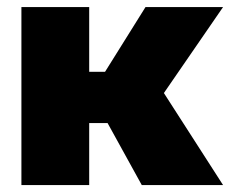

<svg xmlns="http://www.w3.org/2000/svg" viewBox="-20 -536 666 556"><path d="M238.3 -515.6V-328.1H284.2L401.4 -515.6H626L454.6 -266.6L626 0H390.6L291.5 -179.7H238.3V0H42V-515.6Z"/></svg>

Font: Inter Display Black
Style: Regular
Weight: 900
Designer: Rasmus Andersson
Foundry: rsms
Version: Version 4.000;git-a52131595